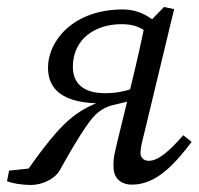

<svg xmlns="http://www.w3.org/2000/svg" viewBox="-31 -514 567 548"><path d="M-11 3C1 9 33 14 57 14C90 14 126 -4 139 -27C167 -77 192 -121 219 -159C239 -188 259 -206 291 -214L359 -230L366 -267C328 -254 304 -248 269 -248C206 -248 177 -277 177 -323C177 -404 242 -445 316 -445C354 -445 371 -434 388 -423L385 -458C373 -397 359 -335 344 -274L304 -110C291 -58 293 -52 293 -38C293 -5 314 13 346 13C417 13 470 -49 516 -109L492 -128C450 -80 420 -55 393 -55C381 -55 370 -63 370 -77C370 -89 373 -104 381 -135L466 -488L437 -494L403 -459C381 -475 355 -487 319 -487C179 -487 106 -398 106 -321C106 -259 148 -218 262 -219L264 -227C218 -211 184 -191 149 -156C120 -127 85 -83 34 -9L88 -37L-5 -27L-11 3Z"/></svg>

Font: Source Serif Variable
Style: Italic
Weight: 389
Italic angle: -12°
Designer: Frank Grießhammer
Foundry: Adobe Systems Incorporated
Version: Version 3.001;hotconv 1.0.111;makeotfexe 2.5.65597